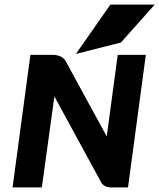

<svg xmlns="http://www.w3.org/2000/svg" viewBox="-20 -820 697 840"><path d="M509 -634 657 -800H463L312 -584ZM420 -27C428 -8 447 0 466 0H540L618 -580H495L447 -223L267 -553C257 -572 233 -580 210 -580H113L35 0H163L218 -398Z"/></svg>

Font: Charger
Style: HemiRT
Weight: 900
Designer: Jasper
Foundry: Cannot Into Space Fonts
Version: Version 0.99